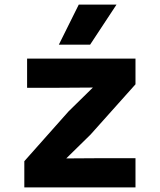

<svg xmlns="http://www.w3.org/2000/svg" viewBox="-20 -809 690 829"><path d="M85 0V-113L276 -328L381 -431L230 -430H97V-556H565V-445L371 -228L266 -125L417 -126H565V0ZM234 -616 320 -789H483L369 -616Z"/></svg>

Font: Azeret Mono Thin
Style: Bold
Weight: 700
Version: Version 1.002